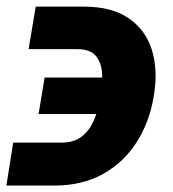

<svg xmlns="http://www.w3.org/2000/svg" viewBox="-26 -560 532 591"><path d="M14.6 -121.1H164.6Q200.2 -121.1 223.6 -138.2Q247.1 -155.3 261.5 -186.3Q275.9 -217.3 283.2 -258.3L285.2 -270Q290 -300.8 288.3 -333Q286.6 -365.2 269.8 -387Q252.9 -408.7 211.4 -408.7H62L84 -539.6H232.4Q317.9 -539.6 369.9 -503.9Q421.9 -468.3 441.2 -407.2Q460.4 -346.2 448.2 -270L446.3 -258.3Q433.1 -182.1 393.8 -121.1Q354.5 -60.1 291.5 -24.7Q228.5 10.7 143.6 11.2H-6.3ZM92.8 -209 111.3 -321.3H339.4L320.8 -209Z"/></svg>

Font: Inter 18pt ExtraBold
Style: Italic
Weight: 800
Italic angle: -9.3988°
Designer: Rasmus Andersson
Foundry: rsms
Version: Version 4.001;git-66647c0bb